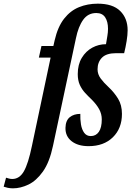

<svg xmlns="http://www.w3.org/2000/svg" viewBox="-146 -787 717 1047"><path d="M-75 240Q-91 240 -104.5 237Q-118 234 -126 231L-113 182Q-106 184 -97.5 186.5Q-89 189 -79 189Q-40 189 -16 147.5Q8 106 28 9L130 -473H66L80 -536H145L152 -567Q169 -641 203.5 -685Q238 -729 285 -748Q332 -767 387 -767Q469 -767 509.5 -727Q550 -687 550 -622Q550 -597 544.5 -563Q539 -529 531 -497H487Q434 -497 410 -472.5Q386 -448 386 -409Q386 -382 403 -359Q420 -336 445 -313Q477 -283 498 -248.5Q519 -214 519 -166Q519 -87 469.5 -38.5Q420 10 337 10Q279 10 244.5 -17Q210 -44 211 -90Q212 -130 234.5 -148Q257 -166 292 -166Q291 -137 295.5 -109Q300 -81 313 -63Q326 -45 349 -45Q377 -45 393 -68Q409 -91 409 -136Q409 -165 395 -191Q381 -217 354 -244Q335 -262 317.5 -281Q300 -300 289 -324.5Q278 -349 278 -383Q278 -435 300 -471.5Q322 -508 357 -527Q392 -546 432 -546Q436 -571 439.5 -591Q443 -611 443 -630Q443 -669 427.5 -692.5Q412 -716 379 -716Q334 -716 307.5 -679Q281 -642 268 -578L143 8Q124 98 88 148.5Q52 199 9 219.5Q-34 240 -75 240Z"/></svg>

Font: Noto Serif ExtraCondensed SemiBold
Style: Italic
Weight: 600
Width: 2
Italic angle: -12°
Designer: Monotype Design Team
Foundry: Monotype Imaging Inc.
Version: Version 2.013